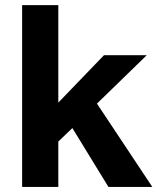

<svg xmlns="http://www.w3.org/2000/svg" viewBox="-20 -734 618 754"><path d="M209 -713.9V-331.1L388.2 -517.1H556.2L360.8 -327.1L578.1 0H405.8L264.2 -231L209 -178.2V0H66.9V-713.9Z"/></svg>

Font: XB Khoramshahr
Style: Bold
Weight: 700
Designer: Behnam
Foundry: Irmug
Version: Version 8.005 2009